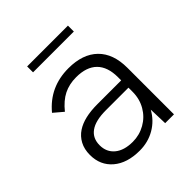

<svg xmlns="http://www.w3.org/2000/svg" viewBox="-179 -765 895 895"><g transform="rotate(-45 268.5 -317.5)"><path d="M404 -92Q378 -45 333 -19Q288 7 233 7Q150 7 102 -34Q54 -75 54 -143Q54 -181 69 -209Q84 -237 110 -254Q158 -286 246 -286H403V-307Q403 -375 368 -410Q333 -445 265 -445Q219 -445 183 -427Q147 -409 114 -368L68 -407Q145 -500 269 -500Q363 -500 414 -450Q465 -400 465 -307V0H407ZM239 -45Q283 -45 321 -66.5Q359 -88 381 -126Q403 -164 403 -211V-238H254Q185 -238 151 -213Q118 -189 118 -143Q118 -98 150 -71.5Q182 -45 239 -45ZM139 -642H408V-603H139Z"/></g></svg>

Font: Hanken Grotesk Light
Style: Regular
Weight: 300
Designer: Alfredo Marco Pradil
Foundry: Hanken Design Co.
Version: Version 3.014